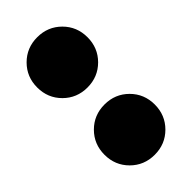

<svg xmlns="http://www.w3.org/2000/svg" viewBox="-159 -867 448 448"><g transform="rotate(45 65.0 -643.0)"><path d="M176 -560Q141 -560 117 -584Q93 -608 93 -643Q93 -678 117 -702Q141 -726 176 -726Q211 -726 235 -702Q259 -678 259 -643Q259 -608 235 -584Q211 -560 176 -560ZM-46 -560Q-81 -560 -105 -584Q-129 -608 -129 -643Q-129 -678 -105 -702Q-81 -726 -46 -726Q-11 -726 13 -702Q37 -678 37 -643Q37 -608 13 -584Q-11 -560 -46 -560Z"/></g></svg>

Font: Rethink Sans
Style: Bold Italic
Weight: 700
Italic angle: -10°
Designer: The Rethink Sans project authors (Hans Thiessen). DM Sans designed by Colophon Foundry.
Foundry: Rethink Communications LLC
Version: Version 1.001